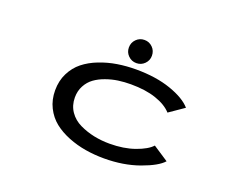

<svg xmlns="http://www.w3.org/2000/svg" viewBox="-112 -865 1275 1061"><g transform="rotate(20 525.0 -335.0)"><path d="M572 -545Q543.5 -545 523.8 -564.8Q504 -584.5 504 -612.5Q504 -641.5 523.8 -661.2Q543.5 -681 572 -681Q600 -681 619.8 -661.2Q639.5 -641.5 639.5 -612.5Q639.5 -584.5 619.8 -564.8Q600 -545 572 -545ZM915 -92.5Q882.5 -55.5 790 -22.2Q697.5 11 584 11Q527.5 11 474.5 2.2Q421.5 -6.5 371.2 -26.5Q321 -46.5 284 -76Q247 -105.5 224.5 -150.5Q202 -195.5 202 -251Q202 -307 224.5 -352Q247 -397 284 -426.5Q321 -456 371.2 -475.5Q421.5 -495 474.5 -503.5Q527.5 -512 584 -512Q701.5 -512 789 -481.5Q876.5 -451 914.5 -407L827.5 -347Q795 -383 733.2 -404Q671.5 -425 585 -425Q547 -425 511.2 -420Q475.5 -415 439.8 -402.2Q404 -389.5 377.5 -370.2Q351 -351 334.5 -320.2Q318 -289.5 318 -251Q318 -204 342.5 -168.5Q367 -133 407.5 -113.8Q448 -94.5 492.5 -85.2Q537 -76 585 -76Q668 -76 732.8 -99Q797.5 -122 824.5 -152Z"/></g></svg>

Font: League Mono Extended
Style: Regular
Weight: 400
Width: 9
Designer: Tyler Finck
Foundry: The League of Moveable Type / Tyler Finck
Version: Version 2.210